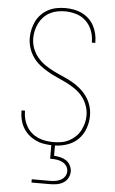

<svg xmlns="http://www.w3.org/2000/svg" viewBox="-63 -785 625 1046"><g transform="rotate(5 250.0 -261.5)"><path d="M150 220V202H250Q265 202 280 199.5Q295 197 308.5 190Q322 183 330.5 170Q339 157 339 142Q339 127 330.5 114Q322 101 308.5 94Q295 87 280 84.5Q265 82 250 82H240V8Q217 7 194.5 3Q172 -1 151 -11.5Q130 -22 113 -37.5Q96 -53 84.5 -73Q73 -93 67.5 -115.5Q62 -138 62 -161V-167H81V-162Q81 -141 86.5 -120Q92 -99 103 -80.5Q114 -62 130 -48Q146 -34 165.5 -25.5Q185 -17 206.5 -13.5Q228 -10 249 -10Q271 -10 292.5 -13.5Q314 -17 333.5 -27Q353 -37 369 -52Q385 -67 395.5 -86.5Q406 -106 411.5 -127Q417 -148 417 -170Q417 -198 407 -225Q397 -252 379.5 -273.5Q362 -295 338.5 -311Q315 -327 290 -339.5Q265 -352 239.5 -363Q214 -374 189.5 -388Q165 -402 143 -419.5Q121 -437 105 -460Q89 -483 80.5 -510Q72 -537 72 -565Q72 -589 77.5 -612.5Q83 -636 93.5 -657Q104 -678 121 -695Q138 -712 159 -723Q180 -734 203.5 -738.5Q227 -743 251 -743Q274 -743 297 -739Q320 -735 341 -725Q362 -715 379.5 -699Q397 -683 408 -662.5Q419 -642 424.5 -619.5Q430 -597 430 -573V-568H411V-573Q411 -604 399.5 -634Q388 -664 365.5 -685.5Q343 -707 312.5 -716Q282 -725 251 -725Q230 -725 209 -721Q188 -717 169 -707Q150 -697 135 -681.5Q120 -666 110.5 -647Q101 -628 96 -607Q91 -586 91 -565Q91 -537 100.5 -510.5Q110 -484 128 -462Q146 -440 169 -424Q192 -408 217 -395.5Q242 -383 268 -372Q294 -361 318.5 -347.5Q343 -334 364.5 -316Q386 -298 402.5 -275Q419 -252 427.5 -225Q436 -198 436 -170Q436 -135 424 -101Q412 -67 387.5 -42Q363 -17 329 -5Q295 7 260 8V64Q277 65 294.5 69Q312 73 326.5 82.5Q341 92 349.5 108.5Q358 125 358 142Q358 161 348.5 178Q339 195 322.5 204.5Q306 214 287.5 217Q269 220 250 220Z"/></g></svg>

Font: Iosevka Curly Thin
Style: Regular
Weight: 100
Monospace: yes
Designer: Belleve Invis
Foundry: Belleve Invis
Version: Version 22.1.2; ttfautohint (v1.8.4)